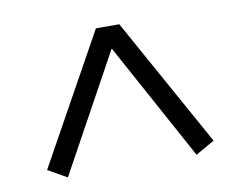

<svg xmlns="http://www.w3.org/2000/svg" viewBox="-52 -757 637 510"><g transform="rotate(-10 266.5 -501.5)"><path d="M42 -342 235 -690H298L491 -342L440 -313L267 -630L93 -313Z"/></g></svg>

Font: Oxanium ExtraLight Light
Style: Regular
Weight: 300
Version: Version 2.000